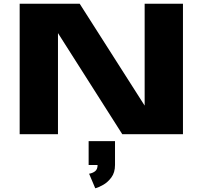

<svg xmlns="http://www.w3.org/2000/svg" viewBox="-20 -720 1140 1030"><path d="M85.5 0V-700H407.5L756 -153.5V-700H961.5V0H636L291 -542.5V0ZM455.5 165V37H597V165Q597 205.5 577.5 231.8Q558 258 533 272Q508 286 491 290L458 212Q476.5 209 490 198.8Q503.5 188.5 503.5 165Z"/></svg>

Font: Trispace Expanded ExtraBold
Style: Regular
Weight: 800
Width: 7
Designer: Tyler Finck
Foundry: Etcetera Type Company
Version: Version 1.210; ttfautohint (v1.8.3)